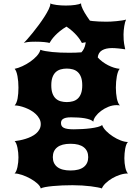

<svg xmlns="http://www.w3.org/2000/svg" viewBox="-20 -813 789 1102"><path d="M64 -2.9Q77.1 -4.4 93.3 -7.6Q109.4 -10.7 126.2 -15.9Q143.1 -21 158.7 -28.6Q174.3 -36.1 186.8 -46.6Q199.2 -57.1 206.5 -70.6Q213.9 -84 213.9 -101.1Q213.9 -117.2 206.1 -131.6Q198.2 -146 185.8 -158Q173.3 -169.9 157.2 -179.2Q141.1 -188.5 124.3 -194.8Q107.4 -201.2 91.8 -204.6Q76.2 -208 64 -208Q69.8 -213.9 74.2 -224.4Q78.6 -234.9 81.1 -248.3Q83.5 -261.7 84.7 -277.6Q85.9 -293.5 85.9 -310.1Q85.9 -327.6 84.5 -344.5Q83 -361.3 80.3 -376Q77.6 -390.6 73.5 -401.6Q69.3 -412.6 64 -418Q84 -421.9 107.9 -432.9Q131.8 -443.8 153.6 -459Q175.3 -474.1 191.4 -491.9Q207.5 -509.8 211.9 -527.3Q222.7 -522.9 240.5 -519.8Q258.3 -516.6 280.3 -514.4Q302.2 -512.2 326.4 -511.2Q350.6 -510.3 374.5 -510.3Q393.1 -510.3 411.6 -510.7Q430.2 -511.2 447.3 -512.7Q465.3 -531.7 470.7 -561.5Q476.1 -591.3 476.1 -627.9Q476.1 -639.2 475.8 -648.2Q475.6 -657.2 474.9 -665.5Q474.1 -673.8 472.7 -682.1Q471.2 -690.4 469.2 -700.7Q473.6 -698.2 484.9 -696Q496.1 -693.8 512.2 -692.1Q528.3 -690.4 548.1 -689.5Q567.9 -688.5 589.8 -688.5Q601.1 -688.5 616.9 -689.2Q632.8 -689.9 649.4 -691.7Q666 -693.4 680.7 -695.6Q695.3 -697.8 703.6 -700.7Q700.7 -695.3 698 -685.5Q695.3 -675.8 693.4 -663.8Q691.4 -651.9 690.2 -638.9Q689 -626 689 -615.2Q689 -596.2 689.9 -583.7Q690.9 -571.3 692.4 -562Q693.8 -552.7 695.6 -545.4Q697.3 -538.1 698.7 -529.8Q691.4 -531.2 681.2 -532.5Q670.9 -533.7 660.2 -534.9Q649.4 -536.1 639.4 -536.6Q629.4 -537.1 623 -537.1Q587.4 -537.1 565.7 -524.2Q543.9 -511.2 541 -483.4Q552.7 -470.2 568.1 -458.7Q583.5 -447.3 600.1 -438.7Q616.7 -430.2 633.8 -424.8Q650.9 -419.4 667 -418Q661.6 -412.1 657.5 -400.9Q653.3 -389.6 650.6 -375.2Q647.9 -360.8 646.5 -344Q645 -327.1 645 -310.1Q645 -293.5 646.5 -277.6Q647.9 -261.7 650.6 -248.3Q653.3 -234.9 657.7 -224.4Q662.1 -213.9 668 -208Q663.6 -209 658.2 -209.2Q652.8 -209.5 648.4 -209.5Q625.5 -209.5 602.1 -200Q578.6 -190.4 559.8 -176.3Q541 -162.1 528.8 -145.5Q516.6 -128.9 515.6 -114.7Q509.3 -121.6 496.1 -126.5Q482.9 -131.3 465.8 -134.3Q448.7 -137.2 428.5 -138.4Q408.2 -139.6 387.7 -139.6Q369.6 -139.6 358.4 -137Q347.2 -134.3 340.8 -129.6Q334.5 -125 332.3 -119.1Q330.1 -113.3 330.1 -106.9Q330.1 -97.7 333.7 -90.8Q337.4 -84 345.7 -79.6Q354 -75.2 368.2 -73Q382.3 -70.8 403.3 -70.8Q426.8 -70.8 452.4 -72.3Q478 -73.7 500.7 -76.7Q523.4 -79.6 541 -84.2Q558.6 -88.9 566.4 -95.2Q572.3 -78.1 589.4 -61Q606.4 -43.9 628.2 -29.8Q649.9 -15.6 673.1 -6.8Q696.3 2 714.4 2Q709 6.8 705.1 16.8Q701.2 26.9 698.7 39.8Q696.3 52.7 695.1 67.1Q693.8 81.5 693.8 95.2Q693.8 109.4 695.3 123.3Q696.8 137.2 699.5 149.2Q702.1 161.1 706.1 169.9Q710 178.7 714.8 182.6Q692.9 182.6 669.2 190.2Q645.5 197.8 624.3 210.2Q603 222.7 586.9 238Q570.8 253.4 564.5 268.6Q557.6 265.6 541 262.5Q524.4 259.3 501.5 256.3Q478.5 253.4 451.4 251.7Q424.3 250 396.5 250Q367.2 250 337.9 251.2Q308.6 252.4 283.4 254.9Q258.3 257.3 239.7 260.7Q221.2 264.2 213.9 268.6Q210.9 254.9 193.8 239.7Q176.8 224.6 153.8 211.9Q130.9 199.2 106.2 190.9Q81.5 182.6 63.5 182.6Q68.8 178.7 73 168.9Q77.1 159.2 80.1 146Q83 132.8 84.5 118.2Q85.9 103.5 85.9 90.3Q85.9 77.6 84.5 63Q83 48.3 80.3 35.2Q77.6 22 73.5 11.7Q69.3 1.5 64 -2.9ZM274.4 -323.2Q274.4 -295.4 281.2 -276.9Q288.1 -258.3 300 -247.3Q312 -236.3 328.4 -231.7Q344.7 -227.1 363.3 -227.1Q381.8 -227.1 398.2 -231.7Q414.6 -236.3 426.5 -247.3Q438.5 -258.3 445.3 -276.9Q452.1 -295.4 452.1 -323.2Q452.1 -351.1 445.3 -369.6Q438.5 -388.2 426.5 -399.2Q414.6 -410.2 398.2 -414.8Q381.8 -419.4 363.3 -419.4Q344.7 -419.4 328.4 -414.8Q312 -410.2 300 -399.2Q288.1 -388.2 281.2 -369.6Q274.4 -351.1 274.4 -323.2ZM283.2 88.9Q283.2 125.5 308.8 145.5Q334.5 165.5 384.8 165.5Q435.1 165.5 460.7 145.5Q486.3 125.5 486.3 88.9Q486.3 52.2 460.7 32.2Q435.1 12.2 384.8 12.2Q334.5 12.2 308.8 32.2Q283.2 52.2 283.2 88.9ZM116.7 -566.4Q123 -572.3 136.7 -587.9Q150.4 -603.5 167.5 -624.5Q184.6 -645.5 202.4 -669.7Q220.2 -693.8 235.1 -717Q250 -740.2 259.5 -759.8Q269 -779.3 269 -791.5V-793.5Q273.9 -790.5 283.4 -788.3Q293 -786.1 305.4 -784.4Q317.9 -782.7 331.5 -782Q345.2 -781.2 357.9 -781.2Q387.7 -781.2 411.4 -784.7Q435.1 -788.1 445.3 -793.5V-791.5Q445.3 -779.8 455.1 -760Q464.8 -740.2 480.2 -717.3Q495.6 -694.3 514.4 -669.9Q533.2 -645.5 550.5 -624.5Q567.9 -603.5 582 -587.9Q596.2 -572.3 602.5 -566.4Q595.7 -568.8 574 -571.3Q552.2 -573.7 521.5 -573.7Q492.2 -573.7 475.6 -571.3Q459 -568.8 450.2 -566.4Q446.3 -574.2 439.2 -585Q432.1 -595.7 421.4 -608.2Q410.6 -620.6 395.8 -634Q380.9 -647.5 361.3 -660.2Q339.8 -647.5 323.5 -634Q307.1 -620.6 295.4 -608.2Q283.7 -595.7 276.1 -585Q268.6 -574.2 264.2 -566.4Q260.7 -567.9 252.9 -569.1Q245.1 -570.3 234.4 -571.5Q223.6 -572.8 210.4 -573.2Q197.3 -573.7 183.1 -573.7Q152.8 -573.7 138.2 -571.5Q123.5 -569.3 116.7 -566.4Z"/></svg>

Font: Arbutus
Style: Regular
Weight: 400
Designer: Karolina Lach
Foundry: Sorkin Type Co.
Version: Version 1.003